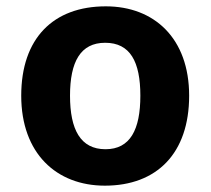

<svg xmlns="http://www.w3.org/2000/svg" viewBox="-20 -576 665 606"><path d="M577 -274C577 -455 467 -556 314 -556C148 -556 47 -455 47 -274C47 -92 158 10 311 10C475 10 577 -92 577 -274ZM201 -274C201 -381 234 -441 312 -441C391 -441 423 -381 423 -274C423 -167 391 -105 313 -105C234 -105 201 -167 201 -274Z"/></svg>

Font: Noto Sans Lao UI
Style: Bold
Weight: 700
Designer: Monotype Design Team
Foundry: Monotype Imaging Inc.
Version: Version 2.000